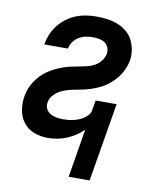

<svg xmlns="http://www.w3.org/2000/svg" viewBox="-78 -589 657 804"><g transform="rotate(10 250.0 -187.5)"><path d="M269 153 303 -53Q288 -38 270 -26.5Q252 -15 233 -7Q214 1 193 4.5Q172 8 153 8Q122 8 95 -2.5Q68 -13 50.5 -35.5Q33 -58 28 -87.5Q23 -117 28 -147Q31 -164 37 -180Q43 -196 53 -211Q63 -226 75 -238.5Q87 -251 102 -261.5Q117 -272 132.5 -279.5Q148 -287 164.5 -293Q181 -299 197.5 -302.5Q214 -306 230.5 -309Q247 -312 264 -316Q281 -320 296.5 -328.5Q312 -337 323 -351.5Q334 -366 337 -382Q339 -396 334 -408.5Q329 -421 318.5 -428Q308 -435 294.5 -437.5Q281 -440 267 -440Q252 -440 237 -437Q222 -434 208 -425.5Q194 -417 184.5 -403.5Q175 -390 173 -375H72Q76 -397 84.5 -418Q93 -439 107 -457Q121 -475 140 -489.5Q159 -504 180 -512.5Q201 -521 223 -524.5Q245 -528 266 -528Q290 -528 313 -525Q336 -522 357 -514Q378 -506 395.5 -492Q413 -478 423 -458.5Q433 -439 437 -416Q441 -393 437 -370Q434 -354 427.5 -338Q421 -322 411.5 -307.5Q402 -293 389 -280Q376 -267 362 -257Q348 -247 332 -239.5Q316 -232 299.5 -226.5Q283 -221 267 -217.5Q251 -214 234.5 -211Q218 -208 201.5 -203.5Q185 -199 169.5 -190.5Q154 -182 142 -168Q130 -154 128 -138Q125 -123 131.5 -110.5Q138 -98 150 -91.5Q162 -85 175.5 -82.5Q189 -80 204 -80Q215 -80 225.5 -81Q236 -82 247 -84.5Q258 -87 268.5 -91Q279 -95 288.5 -101Q298 -107 306.5 -116Q315 -125 317 -136L325 -181H414L358 153Z"/></g></svg>

Font: Iosevka SS18 Semibold
Style: Italic
Weight: 600
Italic angle: -9°
Monospace: yes
Designer: Belleve Invis
Foundry: Belleve Invis
Version: Version 25.1.1; ttfautohint (v1.8.4)